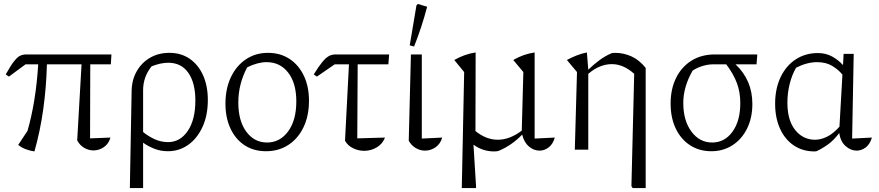

<svg xmlns="http://www.w3.org/2000/svg" viewBox="-20 -756 4439 970"><path d="M154 9Q132 6 110.5 -2Q89 -10 72 -24L119 -95Q139 -164 153 -248.5Q167 -333 173 -431H109L25 -369L9 -380Q34 -425 51 -446.5Q68 -468 82 -474.5Q96 -481 113 -481H543L540 -431H436L435 -57L538 -61Q529 -29 504.5 -12.5Q480 4 452 4Q428 4 405.5 -9Q383 -22 370 -47L392 -431H217Q214 -315 198.5 -204Q183 -93 154 9Z M636 194 645 -297Q646 -353 671 -396.5Q696 -440 738.5 -464.5Q781 -489 836 -489Q895 -489 938.5 -459Q982 -429 1006 -375.5Q1030 -322 1030 -251Q1030 -173 1003 -114.5Q976 -56 930.5 -24Q885 8 828 8Q792 8 760 -4.5Q728 -17 703 -35V194ZM703 -300V-89Q730 -67 762 -52.5Q794 -38 829 -38Q890 -38 928.5 -94.5Q967 -151 967 -248Q967 -337 931.5 -388Q896 -439 830 -439Q792 -439 746 -421Q703 -368 703 -300Z M1324 8Q1262 8 1216 -22Q1170 -52 1144.5 -106.5Q1119 -161 1119 -232Q1119 -308 1146.5 -366Q1174 -424 1222.5 -456.5Q1271 -489 1334 -489Q1396 -489 1442.5 -458.5Q1489 -428 1515 -373.5Q1541 -319 1541 -247Q1541 -171 1513.5 -113.5Q1486 -56 1437 -24Q1388 8 1324 8ZM1329 -36Q1394 -36 1435.5 -92Q1477 -148 1477 -244Q1477 -336 1436 -389Q1395 -442 1327 -442Q1282 -442 1229 -416Q1184 -332 1184 -238Q1184 -145 1224.5 -90.5Q1265 -36 1329 -36Z M1581 -369 1565 -380Q1591 -422 1609 -443.5Q1627 -465 1642 -473Q1657 -481 1676 -481H1946L1942 -431H1787L1785 -57L1925 -61Q1913 -29 1883.5 -11.5Q1854 6 1820 6Q1791 6 1764 -7Q1737 -20 1723 -45L1743 -431H1671Z M2045 -45 2056 -481H2111V-56L2214 -61Q2205 -29 2180.5 -12Q2156 5 2127 5Q2103 5 2080.5 -8Q2058 -21 2045 -45ZM2072 -521 2050 -527 2084 -729 2091 -736 2138 -722Q2111 -619 2072 -521Z M2313 194 2325 -392 2275 -453Q2328 -483 2383 -491L2382 -94Q2436 -50 2495 -50Q2555 -50 2616 -96L2624 -392L2573 -453Q2625 -483 2681 -491V-56L2783 -61Q2773 -27 2751.5 -11Q2730 5 2706 5Q2677 5 2652.5 -15.5Q2628 -36 2618 -76Q2564 -20 2497 7Q2492 8 2487 8.5Q2482 9 2476 9Q2419 9 2372 -25L2385 184V194Z M2884 0 2895 -392 2844 -453Q2868 -466 2893.5 -476Q2919 -486 2945 -491L2952 -404Q2979 -430 3008.5 -452Q3038 -474 3072 -488Q3079 -489 3087 -489Q3131 -489 3170.5 -471Q3210 -453 3242 -413V194H3176L3170 184L3184 -383Q3130 -432 3071 -432Q3009 -432 2952 -383V0Z M3781 -231Q3781 -161 3754.5 -107Q3728 -53 3681 -22.5Q3634 8 3574 8Q3513 8 3466.5 -22Q3420 -52 3394 -106.5Q3368 -161 3368 -233Q3368 -307 3396 -363Q3424 -419 3474 -450Q3524 -481 3592 -481H3806L3802 -431H3696Q3781 -351 3781 -231ZM3583 -431Q3557 -431 3529 -422.5Q3501 -414 3479 -399Q3432 -317 3432 -236Q3432 -147 3473 -91.5Q3514 -36 3578 -36Q3641 -36 3680.5 -90.5Q3720 -145 3720 -235Q3720 -290 3703 -336Q3686 -382 3649 -431Z M4105 8Q4101 9 4095 9Q4035 9 3990 -21.5Q3945 -52 3920.5 -106.5Q3896 -161 3896 -232Q3896 -308 3923.5 -366Q3951 -424 4000 -456Q4049 -488 4112 -488Q4153 -488 4185 -470Q4217 -452 4239 -427L4242 -484H4293L4285 -56L4385 -61Q4375 -27 4353.5 -11Q4332 5 4308 5Q4278 5 4252 -18Q4226 -41 4220 -84Q4193 -48 4164 -27Q4135 -6 4105 8ZM3958 -237Q3958 -148 3997.5 -99Q4037 -50 4098 -50Q4127 -50 4158.5 -65.5Q4190 -81 4221 -116L4236 -379Q4216 -404 4184.5 -423Q4153 -442 4108 -442Q4057 -442 4002 -414Q3981 -378 3969.5 -332Q3958 -286 3958 -237Z"/></svg>

Font: Piazzolla Light
Style: Regular
Weight: 300
Designer: Juan Pablo del Peral
Foundry: Huerta Tipografica
Version: Version 1.330